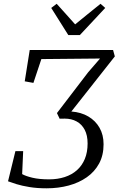

<svg xmlns="http://www.w3.org/2000/svg" viewBox="-20 -1014 642 1040"><path d="M232.5 6Q180.5 6 139.5 -0.8Q98.5 -7.5 69.5 -16.5Q40.5 -25.5 23.5 -32L63.5 -195.5H105.5L100 -71Q119 -60 156 -51.2Q193 -42.5 246 -42.5Q292 -42.5 330.5 -55Q369 -67.5 396.8 -92.2Q424.5 -117 439.5 -153.2Q454.5 -189.5 454.5 -237Q454.5 -281 438.8 -311Q423 -341 395 -356.2Q367 -371.5 330.5 -371.5Q323.5 -371.5 316.8 -371.2Q310 -371 303 -371L288.5 -401.5L457.5 -622.5L522 -697L204 -694L161 -565L114 -573.5L141 -743H592.5L602 -708.5L366.5 -410Q419.5 -406 458.5 -383Q497.5 -360 519.2 -321.8Q541 -283.5 541 -232.5Q541 -173 516.8 -128.2Q492.5 -83.5 450 -53.8Q407.5 -24 351.8 -9Q296 6 232.5 6ZM350 -824 257.5 -971 287 -993.5Q312 -966 337 -938Q362 -910 387 -882Q421 -910 455.5 -937.8Q490 -965.5 524.5 -993.5L550 -971L412.5 -824Z"/></svg>

Font: Merriweather 20pt Light
Style: Italic
Weight: 300
Italic angle: -7.8°
Version: Version 2.101